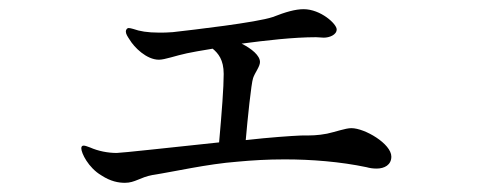

<svg xmlns="http://www.w3.org/2000/svg" viewBox="-20 -435 1040 418"><path d="M745 -156C732 -156 711 -148 692 -144C671 -140 658 -140 635 -140C613 -139 568 -136 515 -130C519 -176 527 -254 531 -265C535 -277 546 -290 546 -300C546 -314 528 -329 506 -340C559 -347 619 -354 668 -354L685 -353C697 -353 713 -359 713 -371C713 -383 678 -415 641 -415C623 -415 602 -409 574 -398C539 -386 400 -370 356 -365C345 -364 335 -364 326 -364C301 -364 284 -367 270 -372C266 -373 263 -374 260 -374C258 -374 254 -372 254 -366C254 -361 258 -355 262 -349C272 -332 299 -305 326 -305C339 -305 363 -314 387 -319C397 -321 417 -325 443 -329C455 -319 467 -305 467 -274C467 -245 463 -192 457 -125C353 -114 244 -102 234 -102C215 -102 194 -106 176 -114C170 -116 166 -118 162 -118C158 -118 157 -115 157 -112C157 -102 172 -70 201 -53C221 -40 238 -37 252 -37C274 -37 285 -49 312 -54C358 -61 431 -78 497 -83C529 -86 562 -88 600 -88C658 -88 721 -83 778 -71C785 -69 792 -68 800 -68C817 -68 832 -76 832 -94C832 -122 774 -156 745 -156Z"/></svg>

Font: Shippori Mincho OTF Medium
Style: Regular
Weight: 500
Designer: FONTDASU
Foundry: FONTDASU / Google Inc. / but / Adobe
Version: Version 3.300;hotconv 1.0.109;makeotfexe 2.5.65596